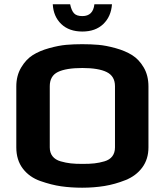

<svg xmlns="http://www.w3.org/2000/svg" viewBox="-20 -865 768 895"><path d="M672 -462C672 -496 664.7 -525.5 650 -550.5C635.3 -575.5 617.3 -594.7 596 -608C574.7 -621.3 549 -632.2 519 -640.5C489 -648.8 462.2 -654 438.5 -656C414.8 -658 389.7 -659 363 -659C337 -659 312.3 -658 289 -656C265.7 -654 239 -648.8 209 -640.5C179 -632.2 153.5 -621.3 132.5 -608C111.5 -594.7 93.5 -575.3 78.5 -550C63.5 -524.7 56 -495.3 56 -462V-178C56 -138.7 66.2 -105.7 86.5 -79C106.8 -52.3 134.2 -33 168.5 -21C202.8 -9 235.2 -0.8 265.5 3.5C295.8 7.8 328.3 10 363 10C399.7 10 434.3 7.3 467 2C499.7 -3.3 532.3 -12.5 565 -25.5C597.7 -38.5 623.7 -58 643 -84C662.3 -110 672 -141.3 672 -178ZM516 -178C516 -161.3 511.8 -147.5 503.5 -136.5C495.2 -125.5 483 -117.7 467 -113C451 -108.3 435.5 -105.2 420.5 -103.5C405.5 -101.8 387 -101 365 -101C343 -101 324.5 -101.8 309.5 -103.5C294.5 -105.2 278.8 -108.3 262.5 -113C246.2 -117.7 233.7 -125.5 225 -136.5C216.3 -147.5 212 -161.3 212 -178V-463C212 -495 224.7 -517.2 250 -529.5C275.3 -541.8 313.3 -548 364 -548C414 -548 451.8 -541.7 477.5 -529C503.2 -516.3 516 -494.3 516 -463ZM502 -845H420C416 -808.3 397.3 -790 364 -790C346 -790 333 -794.3 325 -803C317 -811.7 311 -825.7 307 -845H226C228 -807 241.2 -776.3 265.5 -753C289.8 -729.7 322.7 -718 364 -718C404.7 -718 437.2 -729.7 461.5 -753C485.8 -776.3 499.3 -807 502 -845Z"/></svg>

Font: Play
Style: Bold
Weight: 700
Designer: Jonas Hecksher
Foundry: Jonas Hecksher, Playtypeª, e-types AS
Version: Version 1.002